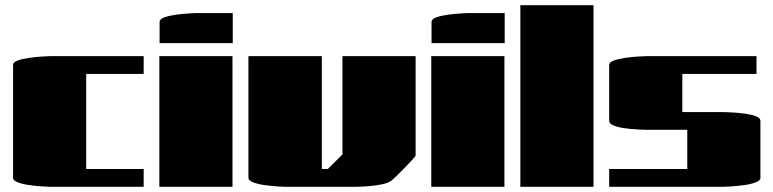

<svg xmlns="http://www.w3.org/2000/svg" viewBox="-20 -715 2961 735"><path d="M530 -500V-432H310V-68H530V0H170Q162 0 139.5 -1.5Q117 -3 91.5 -6.5Q66 -10 48 -17Q30 -24 30 -34V-466Q30 -477 48 -483.5Q66 -490 91.5 -493.5Q117 -497 139.5 -498.5Q162 -500 170 -500Z M871 -550H591V-631Q591 -642 609 -648.5Q627 -655 652.5 -658.5Q678 -662 700.5 -663.5Q723 -665 731 -665H871ZM590 -500H870V0H590Z M931 -500H1212V-68H1235L1291 -124V-500H1571V-120Q1571 -117 1558 -103Q1545 -89 1528 -71.5Q1511 -54 1496.5 -40Q1482 -26 1479 -24Q1466 -14 1440.5 -9Q1415 -4 1388.5 -2Q1362 0 1345 0H1071Q1063 0 1040.5 -1.5Q1018 -3 992.5 -6.5Q967 -10 949 -17Q931 -24 931 -34Z M1912 -550H1632V-631Q1632 -642 1650 -648.5Q1668 -655 1693.5 -658.5Q1719 -662 1741.5 -663.5Q1764 -665 1772 -665H1912ZM1631 -500H1911V0H1631Z M2252 0H1972V-695H2252Z M2876 -500V-432H2592V-286H2708Q2716 -286 2736.5 -286Q2757 -286 2783.5 -284.5Q2810 -283 2834.5 -279.5Q2859 -276 2875 -269.5Q2891 -263 2891 -252V-34Q2891 -24 2873 -17Q2855 -10 2829.5 -6.5Q2804 -3 2781.5 -1.5Q2759 0 2751 0H2312V-68H2611V-218H2495Q2487 -218 2466.5 -218Q2446 -218 2419.5 -219.5Q2393 -221 2368.5 -224.5Q2344 -228 2328 -235Q2312 -242 2312 -252V-466Q2312 -477 2330 -483.5Q2348 -490 2373.5 -493.5Q2399 -497 2421.5 -498.5Q2444 -500 2452 -500Z"/></svg>

Font: Gajraj One
Style: Regular
Weight: 400
Designer: Saurabh Sharma
Foundry: Saurabh Sharma
Version: Version 1.000